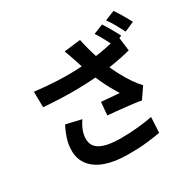

<svg xmlns="http://www.w3.org/2000/svg" viewBox="-194 -1087 1389 1365"><g transform="rotate(-30 500.0 -404.0)"><path d="M781 -829Q794 -811 808.5 -786Q823 -761 837 -736Q851 -711 860 -692L780 -658Q770 -678 757 -703Q744 -728 730 -753Q716 -778 702 -797ZM900 -872Q914 -853 929 -828Q944 -803 958.5 -778Q973 -753 981 -736L902 -701Q886 -733 864 -772.5Q842 -812 821 -840ZM488 -704Q482 -721 474 -746Q466 -771 456 -796L591 -812Q599 -773 609 -735Q619 -697 631 -660.5Q643 -624 654 -591Q677 -529 709 -469.5Q741 -410 765 -376Q778 -357 791.5 -340.5Q805 -324 819 -309L757 -219Q736 -224 704 -228Q672 -232 634.5 -236Q597 -240 559.5 -244Q522 -248 491 -250L500 -356Q525 -354 553 -352Q581 -350 606 -347.5Q631 -345 647 -344Q629 -373 608.5 -410Q588 -447 569.5 -487.5Q551 -528 535 -569Q519 -611 507.5 -645Q496 -679 488 -704ZM123 -657Q217 -646 298.5 -642Q380 -638 451.5 -640.5Q523 -643 582 -649Q627 -655 671 -662Q715 -669 757 -679Q799 -689 838 -701L854 -575Q821 -566 782.5 -558Q744 -550 703 -543.5Q662 -537 622 -532Q521 -521 400 -519Q279 -517 125 -529ZM324 -316Q300 -281 287.5 -247.5Q275 -214 275 -181Q275 -119 329.5 -90.5Q384 -62 487 -61Q569 -61 635.5 -68Q702 -75 755 -85L748 41Q705 49 637.5 57Q570 65 479 64Q377 64 302 38.5Q227 13 186.5 -37.5Q146 -88 146 -159Q146 -205 159.5 -249.5Q173 -294 199 -345Z"/></g></svg>

Font: Noto Sans SC Thin
Style: Bold
Weight: 700
Version: Version 2.004-H2;hotconv 1.0.118;makeotfexe 2.5.65603